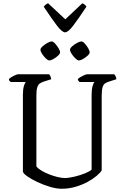

<svg xmlns="http://www.w3.org/2000/svg" viewBox="-20 -1162 764 1182"><path d="M360 0Q327 0 287 -12Q247 -24 210 -41.5Q173 -59 148 -76.5Q123 -94 121 -106V-577Q121 -612 127 -632Q133 -652 139 -657H46Q43 -659 39 -663.5Q35 -668 35 -675Q40 -681 51.5 -688Q63 -695 75 -700Q87 -705 93 -705H282Q286 -701 290 -693Q294 -685 295 -674L253 -661Q238 -656 227 -649.5Q216 -643 210 -626Q204 -609 204 -575V-138Q213 -125 234.5 -112Q256 -99 283 -88.5Q310 -78 335.5 -72Q361 -66 377 -66Q403 -66 438.5 -74.5Q474 -83 503.5 -95Q533 -107 544 -118V-577Q544 -612 550 -632Q556 -652 561 -657H470Q467 -659 463.5 -663.5Q460 -668 459 -675Q464 -681 476 -688Q488 -695 500 -700Q512 -705 518 -705H683Q687 -701 691.5 -693Q696 -685 696 -674L652 -660Q636 -655 626 -648Q616 -641 611 -623Q606 -605 606 -567V-113Q598 -99 575 -79.5Q552 -60 519 -42Q486 -24 445 -12Q404 0 360 0ZM465 -790Q457 -790 444 -802.5Q431 -815 421 -830.5Q411 -846 411 -856Q411 -865 424.5 -877Q438 -889 455 -898Q472 -907 481 -907Q490 -907 502 -894Q514 -881 523 -865Q532 -849 532 -840Q532 -831 519.5 -819.5Q507 -808 491.5 -799Q476 -790 465 -790ZM283 -790Q275 -790 262 -802.5Q249 -815 239 -830.5Q229 -846 229 -856Q229 -865 242.5 -877Q256 -889 272.5 -898Q289 -907 298 -907Q307 -907 319 -894Q331 -881 340.5 -865Q350 -849 350 -840Q350 -831 337.5 -819.5Q325 -808 309.5 -799Q294 -790 283 -790ZM381 -963Q362 -963 330.5 -1004.5Q299 -1046 249 -1121Q252 -1125 259 -1131.5Q266 -1138 276 -1142L382 -1043L487 -1142Q496 -1138 503 -1132Q510 -1126 512 -1121Q462 -1045 430.5 -1004Q399 -963 381 -963Z"/></svg>

Font: Texturina 72pt
Style: Regular
Weight: 400
Designer: Guillermo Torres Carreño
Foundry: Omnibus-Type
Version: Version 1.002; ttfautohint (v1.8.3)